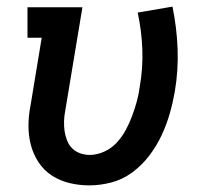

<svg xmlns="http://www.w3.org/2000/svg" viewBox="-20 -552 640 580"><path d="M250 8Q219 8 190 1Q161 -6 137 -21.5Q113 -37 97 -61Q81 -85 73.5 -113Q66 -141 66 -171.5Q66 -202 72 -232L106 -438H63V-530H229L177 -217Q174 -202 173.5 -186.5Q173 -171 175 -156.5Q177 -142 182.5 -128Q188 -114 198 -104Q208 -94 222 -89Q236 -84 251 -84Q273 -84 295 -94Q317 -104 333 -121.5Q349 -139 360 -159.5Q371 -180 379 -201.5Q387 -223 393 -244.5Q399 -266 402 -289Q412 -346 410 -402Q408 -458 396 -514L501 -532Q514 -469 516.5 -404.5Q519 -340 508 -275Q502 -241 492.5 -208Q483 -175 468 -143Q453 -111 431 -82Q409 -53 380 -31.5Q351 -10 317 -1Q283 8 250 8Z"/></svg>

Font: Iosevka Curly Slab SmBdExObl
Style: Regular
Weight: 600
Width: 7
Italic angle: -9°
Monospace: yes
Designer: Belleve Invis
Foundry: Belleve Invis
Version: Version 11.1.0; ttfautohint (v1.8.3)